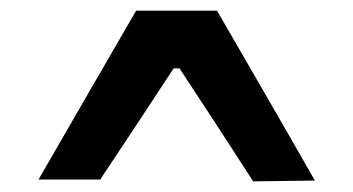

<svg xmlns="http://www.w3.org/2000/svg" viewBox="-20 -707 664 361"><path d="M456 -366Q421.5 -419.5 387 -472.5Q352.5 -525.5 317.5 -578.5H306.5Q272.5 -526.5 237.8 -474Q203 -421.5 168.5 -369.5H52.5Q98.5 -449.5 144.2 -528.5Q190 -607.5 236 -687H388Q434 -607.5 480.2 -527.5Q526.5 -447.5 572 -367.5Z"/></svg>

Font: Commissioner SemiBold
Style: Regular
Weight: 600
Designer: Kostas Bartsokas
Foundry: Kostas Bartsokas
Version: Version 1.000; ttfautohint (v1.8.3)